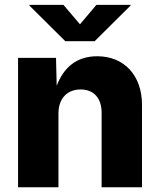

<svg xmlns="http://www.w3.org/2000/svg" viewBox="-20 -790 675 810"><path d="M226.6 -311.5C226.6 -375 264.2 -412.6 319.8 -412.6C375.5 -412.6 408.7 -376 408.7 -314.5V0H579.1V-347.7C579.1 -471.2 504.4 -552.7 390.1 -552.7C301.8 -552.7 248 -503.9 219.2 -428.2L216.3 -545.9H56.2V0H226.6ZM247.6 -769.5H104V-766.6L255.4 -616.2H379.4L530.8 -766.6V-769.5H386.7L317.4 -687.5Z"/></svg>

Font: Inter ExtraBold
Style: Regular
Weight: 800
Designer: Rasmus Andersson
Foundry: rsms
Version: Version 4.001;git-9221beed3